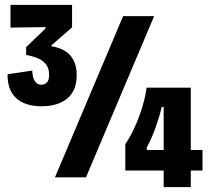

<svg xmlns="http://www.w3.org/2000/svg" viewBox="-20 -726 871 786"><path d="M151 -291Q82 -291 46 -324.5Q10 -358 11 -422L112 -437Q112 -424 115.5 -410.5Q119 -397 127.5 -388Q136 -379 150 -379Q161 -379 171 -387.5Q181 -396 181 -420Q181 -445 169.5 -461Q158 -477 137 -486.5Q116 -496 87 -501V-533L166 -609V-615L23 -613V-706H275V-614L190 -540V-537Q246 -527 270 -496.5Q294 -466 294 -419Q294 -354 255 -322.5Q216 -291 151 -291ZM205 0 484 -660H611L332 0ZM493 -28V-136Q516 -170 534 -211Q552 -252 564 -293Q576 -334 580 -367H761V40H650V-288H642Q632 -246 616 -201.5Q600 -157 581 -123V-112H809V-28Z"/></svg>

Font: Bricolage Grotesque 24pt Condensed
Style: Bold
Weight: 700
Width: 3
Designer: Mathieu Triay
Foundry: Atelier Triay
Version: Version 1.001;gftools[0.9.33.dev8+g029e19f]